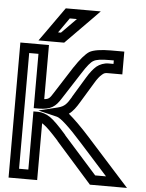

<svg xmlns="http://www.w3.org/2000/svg" viewBox="-59 -918 755 990"><g transform="rotate(5 318.0 -422.5)"><path d="M171 0V-269C173 -267 177 -266 180 -263C195 -253 220 -228 258 -186V-185L437 17L444 25H456H580H636L598 -17L416 -219C371 -269 333 -306 304 -330C326 -346 341 -368 356 -393L419 -497C433 -521 445 -536 456 -545C466 -554 472 -556 485 -556H536H561V-581V-649V-674H536H491C441 -674 402 -668 381 -656C361 -643 335 -613 307 -570H306V-569L217 -430C200 -403 195 -396 171 -394V-649V-674H146H48H23V-649V0V25H48H146H171V0ZM121 -25H73V-624H121V-368V-343H146C211 -343 234 -363 260 -404L349 -542C375 -583 393 -605 407 -612C420 -620 445 -624 491 -624H511V-606H485C463 -606 440 -597 424 -584C409 -571 392 -550 376 -523L313 -419V-418C291 -381 280 -366 244 -357L146 -333L245 -309C263 -304 307 -266 379 -185L523 -25H467L295 -218V-219C257 -263 227 -292 208 -305C188 -318 165 -326 146 -326H121V-301V-25ZM363 -870H254H241L233 -859L143 -732L115 -693H164H238H248L255 -700L380 -827L422 -870H363ZM303 -820 227 -743H212L266 -820H303Z"/></g></svg>

Font: Gamestation DisplayOutline
Style: Regular
Weight: 400
Designer: Jonas Hecksher
Foundry: Jonas Hecksher, Playtypeª, e-types AS
Version: Version 1.003